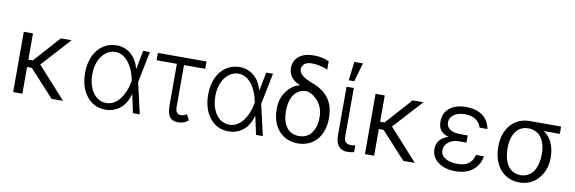

<svg xmlns="http://www.w3.org/2000/svg" viewBox="-54 -1207 4966 1658"><g transform="rotate(10 2429.0 -378.0)"><path d="M170.5 -528.4V-298.3H208.8L415.1 -528.4H509.6L278.8 -274.9L527.3 0H426.5L212 -234H170.5V0H89.8V-528.4Z M897 11.4Q795.8 9.9 734.2 -68.5Q672.6 -147 672.6 -272.4Q672.6 -354 701.2 -417.8Q729.8 -481.5 781.8 -517Q833.8 -552.6 900.6 -552.6Q973.4 -552.6 1026.3 -507.6Q1079.2 -462.7 1101.6 -380.3L1133.2 -545.5H1192.8L1137.4 -272.7L1199.9 0H1140.3L1105.1 -162.3H1104.8Q1082.7 -76.7 1027.3 -32.3Q971.9 12.1 897 11.4ZM1081 -273.4 1078.8 -283.7Q1073.2 -314.3 1062.9 -343.6Q1052.6 -372.9 1036.6 -400.6Q1020.6 -428.3 1001.1 -448.9Q981.5 -469.5 955.4 -482.1Q929.3 -494.7 900.6 -494.7Q854.4 -494.7 816.6 -465.6Q778.8 -436.4 757.3 -385.1Q735.8 -333.8 735.8 -271.3Q735.8 -207 755.7 -155.9Q775.6 -104.8 812.3 -75.6Q849.1 -46.5 897 -46.5Q932.2 -46.5 963.2 -64.1Q994.3 -81.7 1016.9 -111.9Q1039.4 -142 1055.2 -180.2Q1071 -218.4 1078.8 -261.7Z M1688.2 -550.1V-485.8H1502.1V-121.1Q1502.1 -105.5 1504.4 -93.8Q1506.7 -82 1511.4 -75.3Q1516 -68.5 1520.4 -64.3Q1524.9 -60 1532 -58.2Q1539.1 -56.5 1543.3 -56.1Q1547.6 -55.8 1554.7 -55.8H1558.6Q1569.2 -56.1 1581.9 -61.8Q1594.5 -67.5 1601.2 -74.2L1626.4 -22.7Q1603.3 -3.6 1581.5 3.2Q1559.7 9.9 1534.4 9.9Q1485.4 9.9 1462.5 -21.3Q1439.6 -52.6 1439.6 -126.4V-485.8H1262.1V-550.1Z M1976.2 11.4Q1875 9.9 1813.4 -68.5Q1751.8 -147 1751.8 -272.4Q1751.8 -354 1780.4 -417.8Q1808.9 -481.5 1861 -517Q1913 -552.6 1979.8 -552.6Q2052.6 -552.6 2105.5 -507.6Q2158.4 -462.7 2180.8 -380.3L2212.4 -545.5H2272L2216.6 -272.7L2279.1 0H2219.5L2184.3 -162.3H2183.9Q2161.9 -76.7 2106.5 -32.3Q2051.1 12.1 1976.2 11.4ZM2160.2 -273.4 2158 -283.7Q2152.3 -314.3 2142 -343.6Q2131.7 -372.9 2115.8 -400.6Q2099.8 -428.3 2080.3 -448.9Q2060.7 -469.5 2034.6 -482.1Q2008.5 -494.7 1979.8 -494.7Q1933.6 -494.7 1895.8 -465.6Q1858 -436.4 1836.5 -385.1Q1815 -333.8 1815 -271.3Q1815 -207 1834.9 -155.9Q1854.8 -104.8 1891.5 -75.6Q1928.3 -46.5 1976.2 -46.5Q2011.4 -46.5 2042.4 -64.1Q2073.5 -81.7 2096.1 -111.9Q2118.6 -142 2134.4 -180.2Q2150.2 -218.4 2158 -261.7Z M2415.8 -620.7Q2415.8 -686.8 2463.1 -724.6Q2510.3 -762.4 2594.1 -762.8Q2665.1 -762.4 2726.9 -735.8V-661.9Q2653.1 -692.1 2587.7 -692.1Q2546.5 -692.1 2523.8 -673.8Q2501.1 -655.5 2501.1 -623.6Q2501.1 -568.9 2619.3 -525.6Q2720.5 -488.6 2767.6 -421.5Q2814.6 -354.4 2814.3 -255.7V-245.7Q2814.3 -191.4 2798.7 -144.7Q2783 -98 2754.1 -63.6Q2725.1 -29.1 2681.8 -9.6Q2638.5 9.9 2586.3 9.9Q2515.3 9.9 2462.5 -24.3Q2409.8 -58.6 2383.2 -116.7Q2356.5 -174.7 2356.5 -248.6V-258.5Q2356.5 -342.7 2402.9 -406.8Q2449.2 -470.9 2516.7 -487.2L2517 -490.1Q2469.8 -506.7 2442.8 -541.4Q2415.8 -576 2415.8 -620.7ZM2437.9 -253.2V-242.9Q2437.9 -203.5 2446.7 -170.1Q2455.6 -136.7 2473.2 -110.6Q2490.8 -84.5 2519.7 -69.4Q2548.7 -54.3 2586.3 -54.3Q2615.8 -54.3 2640.3 -64.3Q2664.8 -74.2 2681.8 -91.4Q2698.9 -108.7 2710.6 -132.5Q2722.3 -156.2 2727.8 -183.9Q2733.3 -211.6 2733.3 -242.9V-253.2Q2733.3 -296.2 2715.2 -337.2Q2697.1 -378.2 2663 -408.4Q2628.9 -438.6 2586.3 -447.4Q2548.7 -447.4 2519.5 -431.8Q2490.4 -416.2 2473 -389Q2455.6 -361.9 2446.7 -327.6Q2437.9 -293.3 2437.9 -253.2Z M2916.9 -545.5H2980.5V-118.3Q2980.5 -84.9 2996.8 -70.1Q3013.1 -55.4 3038.4 -55.4Q3064.3 -55.4 3078.5 -61.1L3079.9 -0.4Q3053.6 7.1 3018.5 7.1Q2971.9 7.1 2944.4 -24Q2916.9 -55 2916.9 -118.3ZM2926.1 -603.3 2945.7 -768.5H3021.7L2974.1 -603.3Z M3255 -528.4V-298.3H3293.3L3499.6 -528.4H3594.1L3363.3 -274.9L3611.9 0H3511L3296.5 -234H3255V0H3174.4V-528.4Z M4020.6 -283.7V-250H3959.2Q3898.1 -249.6 3862.4 -220Q3826.7 -190.3 3827.1 -148.1Q3826.7 -105.8 3867.5 -80.6Q3908.4 -55.4 3974.8 -55.4Q4036.9 -55.4 4071.9 -80.8Q4106.9 -106.2 4119.7 -159.4H4189.3Q4177.9 -82.4 4119.9 -36.2Q4061.8 9.9 3966.3 9.9Q3874.6 9.9 3816.1 -33.9Q3757.5 -77.8 3757.5 -147.7Q3757.5 -160.9 3759.6 -173.3Q3761.7 -185.7 3768.5 -201Q3775.2 -216.3 3785.9 -228.7Q3796.5 -241.1 3815.5 -252.8Q3834.5 -264.6 3859.7 -271.7Q3835.9 -278.4 3818.5 -289.1Q3801.1 -299.7 3791.5 -311.3Q3782 -322.8 3776.3 -337.5Q3770.6 -352.3 3769.2 -364.3Q3767.8 -376.4 3767.8 -391Q3767.4 -465.9 3821.2 -509.2Q3875 -552.6 3964.8 -552.6Q4055.8 -552.6 4110.6 -511.5Q4165.5 -470.5 4178.3 -396.7H4109.7Q4098.7 -438.6 4062 -463.8Q4025.2 -489 3967.3 -489Q3907 -489 3869.9 -463.1Q3832.7 -437.1 3833.1 -394.9Q3832.7 -356.5 3864.5 -334.5Q3896.3 -312.5 3959.2 -312.5H4020.6Z M4297.6 -258.5V-269.9Q4297.6 -324.6 4313.6 -371.8Q4329.5 -419 4358.7 -453.8Q4387.8 -488.6 4430.9 -508.5Q4474.1 -528.4 4526.3 -528.4H4529.1H4801.5V-464.1H4660.9Q4709.5 -431.5 4734.4 -376.4Q4759.2 -321.4 4759.2 -248.6V-238.6Q4759.2 -201.3 4749.3 -165.3Q4739.3 -129.3 4719.6 -97.7Q4699.9 -66.1 4672.6 -41.9Q4645.2 -17.8 4607.8 -3.9Q4570.3 9.9 4527.7 9.9Q4457.7 9.9 4404.8 -25.7Q4351.9 -61.4 4324.8 -122Q4297.6 -182.5 4297.6 -258.5ZM4378.6 -269.9V-258.5Q4378.6 -217 4387.4 -180.8Q4396.3 -144.5 4414.1 -115.9Q4431.8 -87.4 4460.9 -70.8Q4490.1 -54.3 4527.7 -54.3Q4565.3 -54.3 4594.8 -70.8Q4624.3 -87.4 4642.2 -115.9Q4660.2 -144.5 4669.4 -180.8Q4678.6 -217 4678.6 -258.5V-269.9Q4678.6 -301.5 4672.9 -329.9Q4667.3 -358.3 4655.2 -383Q4643.1 -407.7 4625.5 -425.6Q4608 -443.5 4582.6 -453.8Q4557.2 -464.1 4526.3 -464.1Q4496.4 -464.1 4471.6 -453.8Q4446.7 -443.5 4429.7 -425.6Q4412.6 -407.7 4400.9 -383Q4389.2 -358.3 4383.9 -329.9Q4378.6 -301.5 4378.6 -269.9Z"/></g></svg>

Font: Inter Light BETA
Style: Regular
Weight: 300
Designer: Rasmus Andersson
Foundry: rsms
Version: Version 3.011;git-f93a4a705